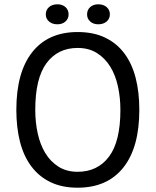

<svg xmlns="http://www.w3.org/2000/svg" viewBox="-20 -861 724 893"><path d="M56 -350Q56 -525 130 -618.5Q204 -712 341 -712Q415 -712 469 -686Q523 -660 558.5 -612.5Q594 -565 611 -498.5Q628 -432 628 -350Q628 -175 553.5 -81.5Q479 12 341 12Q268 12 214.5 -14Q161 -40 125.5 -87.5Q90 -135 73 -201.5Q56 -268 56 -350ZM144 -350Q144 -292 155.5 -240Q167 -188 191 -148.5Q215 -109 252.5 -85.5Q290 -62 341 -62Q434 -62 487 -132.5Q540 -203 540 -350Q540 -407 528.5 -459.5Q517 -512 492.5 -551.5Q468 -591 430.5 -614.5Q393 -638 341 -638Q249 -638 196.5 -567.5Q144 -497 144 -350ZM193 -794Q193 -815 208 -828Q223 -841 247 -841Q270 -841 284.5 -828Q299 -815 299 -794Q299 -774 284.5 -761Q270 -748 247 -748Q223 -748 208 -761Q193 -774 193 -794ZM385 -794Q385 -815 399.5 -828Q414 -841 437 -841Q461 -841 476 -828Q491 -815 491 -794Q491 -774 476 -761Q461 -748 437 -748Q414 -748 399.5 -761Q385 -774 385 -794Z"/></svg>

Font: PTSans
Style: Regular
Weight: 400
Designer: A.Korolkova, O.Umpeleva, V.Yefimov
Foundry: ParaType Ltd
Version: Version 2.003W OFL